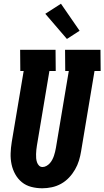

<svg xmlns="http://www.w3.org/2000/svg" viewBox="-20 -1002 560 1030"><path d="M207 8Q176 8 147.5 0.5Q119 -7 97.5 -24.5Q76 -42 62 -67Q48 -92 42 -120.5Q36 -149 37 -179Q38 -209 43 -240L107 -621H89L88 -735H278L279 -621H245L178 -221Q176 -210 175 -198.5Q174 -187 173.5 -175.5Q173 -164 174 -153Q175 -142 178.5 -131.5Q182 -121 189.5 -113.5Q197 -106 208 -106Q219 -106 229.5 -112Q240 -118 247.5 -126.5Q255 -135 260.5 -145.5Q266 -156 269.5 -166.5Q273 -177 275.5 -187.5Q278 -198 280 -209L349 -621H330L329 -735H519L520 -621H487L415 -190Q411 -165 403.5 -140.5Q396 -116 382.5 -92.5Q369 -69 350 -49Q331 -29 307.5 -16Q284 -3 258 2.5Q232 8 207 8ZM339 -793 223 -928 307 -982 407 -837Z"/></svg>

Font: Iosevka Curly Slab Heavy
Style: Italic
Weight: 900
Italic angle: -9°
Monospace: yes
Designer: Belleve Invis
Foundry: Belleve Invis
Version: Version 22.1.2; ttfautohint (v1.8.4)